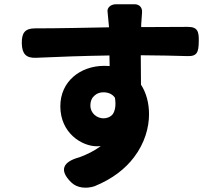

<svg xmlns="http://www.w3.org/2000/svg" viewBox="-20 -824 1020 907"><path d="M427 -373C439 -384 454 -388 469 -388C492 -388 512 -379 523 -362C529 -325 523 -300 513 -285C502 -271 485 -265 469 -265C438 -265 407 -289 407 -325C407 -348 415 -363 427 -373ZM613 -81C664 -148 684 -222 684 -284C684 -337 671 -386 646 -424L645 -563C736 -562 810 -561 865 -559C913 -557 918 -580 919 -628C920 -675 914 -697 867 -697C804 -697 715 -696 647 -696V-707C648 -717 649 -742 651 -765C653 -788 639 -804 615 -804H568H529C501 -804 486 -786 488 -770C490 -753 492 -731 494 -706L495 -695C390 -693 254 -690 145 -690C97 -690 82 -667 83 -619C84 -571 102 -549 150 -551C256 -556 376 -560 497 -562L498 -512L473 -513C360 -513 265 -440 265 -322C265 -195 367 -133 438 -133L456 -134C427 -112 393 -95 355 -81C277 -60 258 -20 316 37C344 65 388 68 426 56C512 21 572 -27 613 -81Z"/></svg>

Font: GenSenRounded2 TW H
Style: Regular
Weight: 900
Version: Version 2.100;PS 2.1;hotconv 16.6.51;makeotf.lib2.5.65220 DE